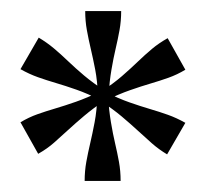

<svg xmlns="http://www.w3.org/2000/svg" viewBox="-20 -730 372 347"><path d="M49 -452 17 -509Q32 -518 47.5 -523.5Q63 -529 80 -534Q97 -539 117 -546Q137 -553 162 -565L170 -549Q148 -534 132 -520.5Q116 -507 103 -495Q90 -483 77.5 -472Q65 -461 49 -452ZM134 -710H199Q199 -692 196 -675.5Q193 -659 189 -642Q185 -625 181.5 -604.5Q178 -584 176 -557H157Q156 -584 152 -604.5Q148 -625 144 -642Q140 -659 137 -675.5Q134 -692 134 -710ZM17 -605 50 -662Q65 -653 77.5 -642.5Q90 -632 103 -619.5Q116 -607 132 -593.5Q148 -580 171 -565L162 -549Q138 -561 118 -568Q98 -575 81 -580Q64 -585 48.5 -590.5Q33 -596 17 -605ZM133 -403Q133 -421 136 -437.5Q139 -454 143 -471Q147 -488 151 -509Q155 -530 156 -557H175Q177 -530 180.5 -509Q184 -488 188 -471Q192 -454 195 -437.5Q198 -421 198 -403ZM170 -548 162 -564Q185 -579 200.5 -592.5Q216 -606 229 -618.5Q242 -631 254.5 -641.5Q267 -652 283 -661L315 -604Q300 -595 284.5 -589.5Q269 -584 252 -579Q235 -574 215 -567Q195 -560 170 -548ZM282 -451Q267 -460 254.5 -471Q242 -482 229 -494Q216 -506 200 -519.5Q184 -533 161 -548L170 -564Q194 -552 214 -545Q234 -538 251 -533Q268 -528 283.5 -522.5Q299 -517 315 -508Z"/></svg>

Font: Roboto Serif 144pt
Style: Regular
Weight: 400
Version: Version 1.008